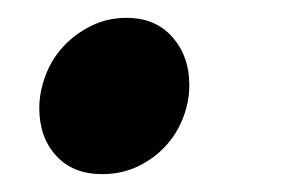

<svg xmlns="http://www.w3.org/2000/svg" viewBox="-20 -183 331 215"><path d="M94 12Q62 12 43 -8.5Q24 -29 24 -62Q24 -80 31 -98.5Q38 -117 51 -131Q64 -145 82 -154Q100 -163 122 -163Q154 -163 173 -141.5Q192 -120 192 -88Q192 -69 185 -51Q178 -33 165 -19Q152 -5 134 3.5Q116 12 94 12Z"/></svg>

Font: TypoPRO Source Sans Pro
Style: Bold Italic
Weight: 700
Italic angle: -11°
Designer: Paul D. Hunt
Foundry: Adobe Systems Incorporated
Version: Version 1.075;PS 2.000;hotconv 1.0.86;makeotf.lib2.5.63406